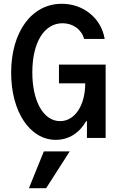

<svg xmlns="http://www.w3.org/2000/svg" viewBox="-20 -730 640 1016"><path d="M292 -289H431C431 -172 376 -89 298 -89C210 -89 151 -194 151 -347C151 -506 214 -607 311 -607C366 -607 412 -574 425 -524H534C516 -633 422 -710 307 -710C148 -710 39 -562 39 -345C39 -139 138 10 275 10C344 10 401 -27 436 -89H440V0H539V-388H292ZM349 71H212L133 266H224Z"/></svg>

Font: CommitMono
Style: 600Regular
Weight: 600
Monospace: yes
Designer: Eigil Nikolajsen
Foundry: Eigil Nikolajsen
Version: Version 1.143